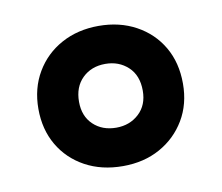

<svg xmlns="http://www.w3.org/2000/svg" viewBox="-48 -780 500 433"><g transform="rotate(-10 202.0 -563.5)"><path d="M202 -403Q153 -403 115.5 -423.5Q78 -444 57 -480Q36 -516 36 -563Q36 -610 57.5 -646.5Q79 -683 116.5 -703.5Q154 -724 202 -724Q250 -724 287.5 -703.5Q325 -683 346 -647Q367 -611 367 -563Q367 -516 345.5 -480Q324 -444 287 -423.5Q250 -403 202 -403ZM202 -491Q233 -491 254 -510.5Q275 -530 275 -563Q275 -598 254 -617.5Q233 -637 202 -637Q170 -637 149.5 -617Q129 -597 129 -563Q129 -530 149.5 -510.5Q170 -491 202 -491Z"/></g></svg>

Font: Noto Sans Arabic SemCond
Style: Bold
Weight: 700
Width: 4
Designer: Monotype Design Team, Nadine Chahine, Nizar Qandah and Khaled Hosny
Foundry: Monotype Imaging Inc.
Version: Version 2.012; ttfautohint (v1.8.4.7-5d5b)